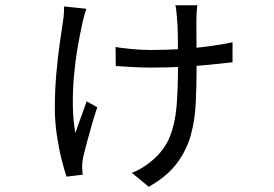

<svg xmlns="http://www.w3.org/2000/svg" viewBox="-20 -619 1040 729"><path d="M729.1 -599.1Q727.7 -585.9 726.7 -572.3Q725.7 -558.6 725.7 -546.2Q725.7 -535 725.7 -510.7Q725.7 -486.5 726 -457.5Q726.4 -428.5 726.4 -402.5Q726.4 -376.4 726.4 -362.1Q726.4 -292 723.2 -227Q720.1 -161.9 704 -104.5Q687.9 -47 650.6 2.3Q613.3 51.5 544.9 90.1L480.6 37.2Q500.7 29.9 522.2 16.5Q543.7 3.1 559.7 -11.2Q604.4 -49.4 624.7 -99.6Q644.9 -149.8 650.4 -215.2Q655.8 -280.7 655.8 -362.5Q655.8 -388.8 655.7 -422.5Q655.6 -456.2 655.1 -489.1Q654.6 -521.9 652.4 -544.7Q651.8 -556.1 649.9 -574.2Q648.1 -592.4 645.7 -599.1ZM418.8 -440.5Q439 -436.8 477.2 -433Q515.5 -429.2 553.8 -429.2Q613 -429.2 668.5 -432.8Q724.1 -436.5 773.9 -443.3Q823.7 -450.1 862.9 -458.6V-382.6Q823.7 -378.2 776.5 -373.3Q729.3 -368.5 673.2 -365.5Q617.2 -362.4 551.6 -362.4Q517.9 -362.4 483.5 -364.4Q449.2 -366.3 419.6 -368.3ZM307.8 -585.7Q304.2 -574.8 299.9 -560Q295.7 -545.2 293.3 -533.4Q283.6 -490 274.6 -437.6Q265.6 -385.2 260.7 -329.1Q255.8 -273 256.6 -217.8Q257.3 -162.6 266.2 -113.6Q274.4 -138.6 286.6 -171.6Q298.9 -204.6 309.1 -234.4L349.3 -211.7Q339.9 -184.1 329.3 -147.4Q318.8 -110.7 309.6 -76.8Q300.4 -43 295.6 -22Q294.2 -13.9 293 -4.1Q291.8 5.7 291.8 12.5Q291.8 18.9 292.6 28.4Q293.4 38 294 44.3L232.5 51.7Q224.1 27.3 213.7 -14.4Q203.2 -56 195.7 -106.7Q188.2 -157.4 188.2 -207.6Q188.2 -273.2 193.6 -336.1Q198.9 -399 206.5 -451.9Q214.2 -504.8 219.6 -541.2Q222 -555.7 222.7 -570.3Q223.3 -584.9 223.3 -594.6Z"/></svg>

Font: Noto Sans JP
Style: Regular
Weight: 100
Designer: Ryoko NISHIZUKA 西塚涼子 (kana, bopomofo & ideographs); Paul D. Hunt (Latin, Greek & Cyrillic); Sandoll Communications 산돌커뮤니
Foundry: Adobe
Version: Version 2.004;hotconv 1.0.118;makeotfexe 2.5.65603